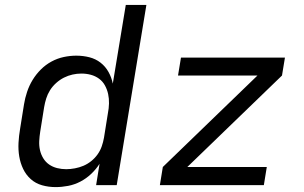

<svg xmlns="http://www.w3.org/2000/svg" viewBox="-20 -755 1240 783"><path d="M207 8Q178 8 151.5 0.5Q125 -7 105.5 -24.5Q86 -42 74.5 -66Q63 -90 58.5 -117Q54 -144 55.5 -172.5Q57 -201 62 -230L78 -330Q82 -355 90.5 -380.5Q99 -406 113 -429Q127 -452 146.5 -471.5Q166 -491 190 -504Q214 -517 240 -522.5Q266 -528 291 -528Q319 -528 344.5 -521.5Q370 -515 390 -499.5Q410 -484 422.5 -461.5Q435 -439 440 -414L493 -735H577L456 0H372L386 -87Q372 -65 352 -46Q332 -27 308 -14.5Q284 -2 258 3Q232 8 207 8ZM250 -65Q267 -65 285.5 -68.5Q304 -72 320.5 -79Q337 -86 352 -98Q367 -110 378 -125.5Q389 -141 395 -158.5Q401 -176 404 -193L420 -293Q424 -313 424.5 -333Q425 -353 421 -371.5Q417 -390 408 -406.5Q399 -423 384 -434Q369 -445 350.5 -450Q332 -455 312 -455Q294 -455 276 -451Q258 -447 241 -438.5Q224 -430 209 -416.5Q194 -403 184 -387Q174 -371 168.5 -353.5Q163 -336 160 -318L144 -218Q141 -199 140 -180Q139 -161 143 -143Q147 -125 156.5 -109.5Q166 -94 180.5 -84Q195 -74 213 -69.5Q231 -65 250 -65ZM632 0 644 -74 1030 -447H706L718 -520H1142L1130 -447L744 -74H1068L1056 0Z"/></svg>

Font: Iosevka Aile
Style: Italic
Weight: 400
Italic angle: -9°
Designer: Belleve Invis
Foundry: Belleve Invis
Version: Version 28.0.1; ttfautohint (v1.8.4)